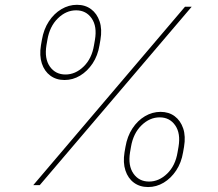

<svg xmlns="http://www.w3.org/2000/svg" viewBox="-20 -755 888 783"><path d="M243.2 -428.7Q209.5 -428.7 185.3 -446.5Q161.1 -464.4 150.6 -496.3Q140.1 -528.3 147 -570.3L150.9 -592.8Q158.2 -635.7 179.2 -667.7Q200.2 -699.7 230.2 -717.5Q260.3 -735.4 293.9 -735.4Q327.6 -735.4 351.6 -717.5Q375.5 -699.7 386.2 -667.7Q397 -635.7 389.6 -592.8L385.7 -570.3Q378.9 -528.3 357.7 -496.3Q336.4 -464.4 306.6 -446.5Q276.9 -428.7 243.2 -428.7ZM247.1 -451.2Q287.6 -451.2 321 -483.6Q354.5 -516.1 363.3 -570.3L367.2 -592.8Q376.5 -647.5 353.8 -680.2Q331.1 -712.9 290.5 -712.9Q249.5 -712.9 216.1 -680.2Q182.6 -647.5 173.3 -592.8L169.4 -570.3Q160.6 -516.1 183.3 -483.6Q206.1 -451.2 247.1 -451.2ZM584 7.8Q550.3 7.8 526.1 -10Q502 -27.8 491.5 -59.8Q481 -91.8 487.8 -133.8L491.7 -156.2Q499 -199.2 520 -231.2Q541 -263.2 571 -281Q601.1 -298.8 634.8 -298.8Q668.5 -298.8 692.4 -281Q716.3 -263.2 727.1 -231.2Q737.8 -199.2 730.5 -156.2L726.6 -133.8Q719.7 -91.8 698.5 -59.8Q677.2 -27.8 647.5 -10Q617.7 7.8 584 7.8ZM587.9 -14.6Q628.4 -14.6 661.9 -47.1Q695.3 -79.6 704.1 -133.8L708 -156.2Q717.3 -210.9 694.6 -243.7Q671.9 -276.4 631.3 -276.4Q590.3 -276.4 556.9 -243.7Q523.4 -210.9 514.2 -156.2L510.3 -133.8Q501.5 -79.6 524.2 -47.1Q546.9 -14.6 587.9 -14.6ZM115.7 0 734.4 -727.5H761.7L142.1 0Z"/></svg>

Font: Inter Thin
Style: Italic
Weight: 250
Italic angle: -9.3988°
Designer: Rasmus Andersson
Foundry: rsms
Version: Version 4.001;git-66647c0bb